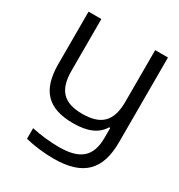

<svg xmlns="http://www.w3.org/2000/svg" viewBox="-168 -615 875 936"><g transform="rotate(30 270.0 -147.0)"><path d="M506 -23V-500H434V-209C434 -100 387 -53 281 -53C177 -53 131 -100 131 -209V-500H59V-205C59 -57 124 9 265 9C347 9 399 -14 428 -62H434V-8C434 97 385 144 263 144C216 144 157 138 109 127V187C160 199 215 206 269 206C436 206 506 131 506 -23Z"/></g></svg>

Font: LT Wave Text Light
Style: Regular
Weight: 300
Designer: Daniel Lyons
Version: Version 2.5 (Glyphs App)